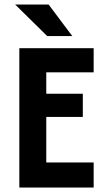

<svg xmlns="http://www.w3.org/2000/svg" viewBox="-20 -841 478 861"><path d="M66.7 0V-625H400V-516.7H187.5V-420.8H351.4V-316.7H187.5V-112.5H400V0ZM191.7 -679.2 47.9 -820.8H197.9L304.2 -679.2Z"/></svg>

Font: co2trust
Style: Bold
Weight: 700
Designer: Kristian Moeller
Foundry: Dicotype
Version: Version 1.000